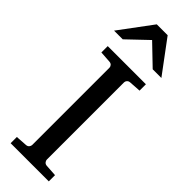

<svg xmlns="http://www.w3.org/2000/svg" viewBox="-304 -927 938 938"><g transform="rotate(45 165.0 -458.0)"><path d="M33.2 0V-43L92.8 -46.9Q103.5 -47.9 108.6 -54.7Q113.8 -61.5 113.8 -68.8V-602.1Q113.8 -609.4 108.6 -615.7Q103.5 -622.1 92.8 -623L33.2 -627V-670.9H296.9V-627L235.8 -623Q225.6 -622.1 220.2 -615.7Q214.8 -609.4 214.8 -602.1V-68.8Q214.8 -61.5 220.2 -54.7Q225.6 -47.9 235.8 -46.9L296.9 -43V0ZM268.6 -746.1 165.5 -845.2 61.5 -746.1H1.5L127.4 -915.5H202.6L328.6 -746.1Z"/></g></svg>

Font: BabelStone Ogham Pictish
Style: Bold Italic
Weight: 700
Italic angle: -30°
Designer: Andrew West
Foundry: BabelStone
Version: Version 1.02 March 14, 2022